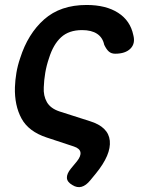

<svg xmlns="http://www.w3.org/2000/svg" viewBox="-20 -580 640 772"><path d="M343 145Q326 166 308 171Q290 176 271 164Q250 152 249 135.5Q248 119 265 98L289 69Q306 48 303.5 32.5Q301 17 277 9L168 -27Q95 -51 66.5 -103.5Q38 -156 40 -229Q41 -258 46 -287.5Q51 -317 61 -346Q92 -444 157.5 -502Q223 -560 328 -560Q406 -560 455 -528.5Q504 -497 516 -439Q525 -405 504.5 -384.5Q484 -364 443 -364Q428 -364 418 -372.5Q408 -381 399 -400Q393 -429 370.5 -444Q348 -459 310 -459Q257 -459 225.5 -430Q194 -401 177 -346Q167 -317 162 -287.5Q157 -258 156 -229Q154 -195 168.5 -169.5Q183 -144 219 -132L341 -93Q416 -70 421.5 -14Q427 42 366 117Z"/></svg>

Font: Maple Mono SemiBold
Style: Italic
Weight: 600
Italic angle: -10°
Monospace: yes
Designer: subframe7536
Version: Version 7.000